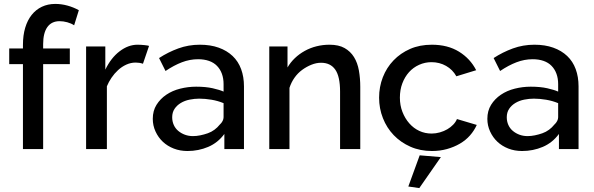

<svg xmlns="http://www.w3.org/2000/svg" viewBox="-20 -760 3031 979"><path d="M97 0V-433H27V-513H97V-531Q97 -580 108.5 -618.5Q120 -657 141.5 -684Q163 -711 193.5 -725.5Q224 -740 262 -740Q293 -740 324 -731.5Q355 -723 382 -708L358 -631Q343 -641 323 -646.5Q303 -652 284 -652Q243 -652 221.5 -622Q200 -592 200 -535V-513H336V-433H200V0Z M709 -435Q691 -441 672 -441Q647 -441 624 -430.5Q601 -420 582 -402.5Q563 -385 548.5 -363.5Q534 -342 525 -320V0H419V-523H517V-405Q546 -465 590 -498.5Q634 -532 681 -532Q698 -532 716.5 -530Q735 -528 740 -526Z M1124 0V-77Q1091 -32 1041.5 -11Q992 10 936 10Q898 10 866 -2.5Q834 -15 810.5 -37Q787 -59 773 -89.5Q759 -120 759 -154Q759 -195 778 -225.5Q797 -256 828 -277Q859 -298 899 -308Q939 -318 980 -318Q1029 -318 1064.5 -310Q1100 -302 1120 -293V-331Q1120 -360 1111.5 -383.5Q1103 -407 1086.5 -424Q1070 -441 1045.5 -449.5Q1021 -458 990 -458Q948 -458 907.5 -442.5Q867 -427 824 -398L791 -464Q837 -494 889 -513Q941 -532 999 -532Q1053 -532 1095 -517Q1137 -502 1166 -474.5Q1195 -447 1209.5 -407.5Q1224 -368 1224 -320V0ZM1100 -124Q1110 -133 1115 -143Q1120 -153 1120 -162V-234Q1091 -246 1058.5 -251.5Q1026 -257 996 -257Q972 -257 947 -252Q922 -247 902 -235Q882 -223 870 -205Q858 -187 858 -162Q858 -141 866 -123Q874 -105 889 -92.5Q904 -80 923 -73Q942 -66 964 -66Q982 -66 1001.5 -70Q1021 -74 1039.5 -80.5Q1058 -87 1073.5 -98.5Q1089 -110 1100 -124Z M1817 0H1714V-293Q1714 -370 1689.5 -405Q1665 -440 1617 -440Q1593 -440 1568 -430Q1543 -420 1520.5 -403.5Q1498 -387 1481.5 -363.5Q1465 -340 1456 -312V0H1353V-523H1446V-416Q1461 -442 1483.5 -463.5Q1506 -485 1534 -500.5Q1562 -516 1594 -524Q1626 -532 1660 -532Q1707 -532 1737 -515Q1767 -498 1785 -469Q1803 -440 1810 -400.5Q1817 -361 1817 -317Z M2183 10Q2122 10 2072.5 -12Q2023 -34 1987.5 -71Q1952 -108 1932.5 -157.5Q1913 -207 1913 -262Q1913 -317 1932 -366Q1951 -415 1986.5 -452Q2022 -489 2071 -510.5Q2120 -532 2182 -532Q2263 -532 2320.5 -496.5Q2378 -461 2408 -402L2307 -371Q2288 -405 2254.5 -424Q2221 -443 2180 -443Q2147 -443 2117 -429.5Q2087 -416 2065.5 -392Q2044 -368 2031.5 -335Q2019 -302 2019 -262Q2019 -223 2032 -189.5Q2045 -156 2067 -131Q2089 -106 2118 -92.5Q2147 -79 2181 -79Q2202 -79 2223 -85Q2244 -91 2261 -101Q2278 -111 2291 -124.5Q2304 -138 2310 -153L2411 -123Q2398 -94 2376.5 -69.5Q2355 -45 2325 -27.5Q2295 -10 2259 0Q2223 10 2183 10ZM2062 191 2120 32 2228 41 2118 199Z M2830 0V-77Q2797 -32 2747.5 -11Q2698 10 2642 10Q2604 10 2572 -2.5Q2540 -15 2516.5 -37Q2493 -59 2479 -89.5Q2465 -120 2465 -154Q2465 -195 2484 -225.5Q2503 -256 2534 -277Q2565 -298 2605 -308Q2645 -318 2686 -318Q2735 -318 2770.5 -310Q2806 -302 2826 -293V-331Q2826 -360 2817.5 -383.5Q2809 -407 2792.5 -424Q2776 -441 2751.5 -449.5Q2727 -458 2696 -458Q2654 -458 2613.5 -442.5Q2573 -427 2530 -398L2497 -464Q2543 -494 2595 -513Q2647 -532 2705 -532Q2759 -532 2801 -517Q2843 -502 2872 -474.5Q2901 -447 2915.5 -407.5Q2930 -368 2930 -320V0ZM2806 -124Q2816 -133 2821 -143Q2826 -153 2826 -162V-234Q2797 -246 2764.5 -251.5Q2732 -257 2702 -257Q2678 -257 2653 -252Q2628 -247 2608 -235Q2588 -223 2576 -205Q2564 -187 2564 -162Q2564 -141 2572 -123Q2580 -105 2595 -92.5Q2610 -80 2629 -73Q2648 -66 2670 -66Q2688 -66 2707.5 -70Q2727 -74 2745.5 -80.5Q2764 -87 2779.5 -98.5Q2795 -110 2806 -124Z"/></svg>

Font: Rising Sun Medium
Style: Regular
Weight: 500
Designer: Matt McInerney, Pablo Impallari, Rodrigo Fuenzalida (Raleway font), Stephen Hutchings (Greek), Cristiano Sobral (main ch
Foundry: The Rising Sun Project Authors
Version: Version 4.327; ttfautohint (v1.8.4.7-5d5b-dirty)